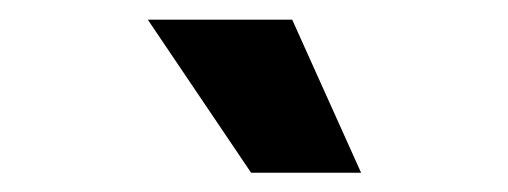

<svg xmlns="http://www.w3.org/2000/svg" viewBox="-20 -774 519 196"><path d="M130.9 -753.9H278.3L348.6 -597.7H236.3Z"/></svg>

Font: Pretendard JP ExtraBold
Style: Regular
Weight: 800
Designer: Base glyphs from Inter by Rasmus Andersson; Hangeul glyphs from Noto Sans CJK(Source Han Sans) by Jang Soo-young and Kan
Foundry: Kil Hyung-jin
Version: Version 1.309